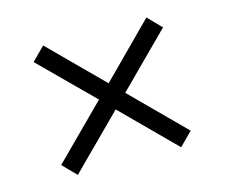

<svg xmlns="http://www.w3.org/2000/svg" viewBox="-69 -657 697 596"><g transform="rotate(-15 279.5 -358.5)"><path d="M113 -150 71 -193 237 -359 71 -524 113 -566 279 -400 445 -567 487 -524 321 -358 487 -192 445 -150 279 -316Z"/></g></svg>

Font: Noto Serif Yezidi
Style: Regular
Weight: 400
Designer: Dalton Maag Ltd
Foundry: Dalton Maag Ltd
Version: Version 1.001; ttfautohint (v1.8.4.7-5d5b)